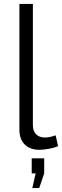

<svg xmlns="http://www.w3.org/2000/svg" viewBox="-20 -750 313 969"><path d="M143 199 160 125H140V49H203V125L178 199ZM78 -730H146V-118Q146 -89 162 -72.5Q178 -56 207 -56Q218 -56 233 -59Q248 -62 261 -67L273 -12Q254 -4 226.5 1Q199 6 179 6Q132 6 105 -20.5Q78 -47 78 -95Z"/></svg>

Font: Boldmen
Style: Regular
Weight: 400
Designer: Matt McInerney, Pablo Impallari, Rodrigo Fuenzalida
Foundry: LIVING CONCEPT
Version: Version 1.000